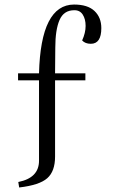

<svg xmlns="http://www.w3.org/2000/svg" viewBox="-20 -599 503 841"><path d="M423.8 -476.1Q423.8 -407.2 377.9 -407.2Q353 -407.2 339.8 -421.9Q355 -455.1 355 -485.4Q355 -515.6 342.3 -535.2Q329.6 -554.7 305.2 -554.2Q259.3 -554.2 240.7 -511.2Q222.2 -468.3 222.2 -390.1L221.2 -277.8H354V-247.1H221.2V86.9Q221.2 151.4 187 181.6Q152.8 211.9 64 222.2L60.1 198.2Q150.9 180.2 150.9 105V-247.1H59.1V-277.8H150.9Q158.7 -578.6 304.2 -579.1Q364.3 -579.1 394 -550.8Q423.8 -522.5 423.8 -476.1Z"/></svg>

Font: Arapey-Regular
Style: Regular
Weight: 400
Designer: Eduardo Rodriguez Tunni
Foundry: Eduardo Rodriguez Tunni
Version: Version 1.002